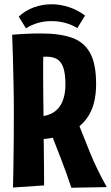

<svg xmlns="http://www.w3.org/2000/svg" viewBox="-20 -875 521 901"><path d="M131 -220V-331Q171 -326 200 -334Q229 -342 248.5 -361.5Q268 -381 277.5 -411Q287 -441 287 -478Q287 -528 277.5 -556.5Q268 -585 248.5 -597Q229 -609 199 -609Q180 -609 153.5 -606.5Q127 -604 99 -599L37 -712Q60 -714 84 -715.5Q108 -717 131 -717.5Q154 -718 173 -718Q259 -718 316 -698.5Q373 -679 402 -628Q431 -577 431 -481Q431 -386 393.5 -328.5Q356 -271 288.5 -245.5Q221 -220 131 -220ZM41 5Q42 -35 43 -95Q44 -155 44.5 -222.5Q45 -290 45 -352Q45 -415 43.5 -482.5Q42 -550 40.5 -611Q39 -672 37 -712L186 -702Q185 -682 184 -651Q183 -620 182.5 -582.5Q182 -545 182.5 -505Q183 -465 183 -426Q183 -387 184 -354Q184 -322 184.5 -278Q185 -234 185.5 -185Q186 -136 186.5 -89.5Q187 -43 187 -5ZM315 6Q292 -63 265.5 -131.5Q239 -200 210 -274L344 -305Q373 -231 404 -155Q435 -79 481 3ZM102 -742 68 -797Q99 -826 139 -840.5Q179 -855 222 -855Q263 -855 304 -841.5Q345 -828 379 -802L343 -743Q315 -760 284.5 -768Q254 -776 222 -776Q189 -776 158.5 -767.5Q128 -759 102 -742Z"/></svg>

Font: Truculenta Black
Style: Regular
Weight: 900
Version: Version 1.002